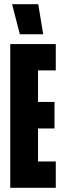

<svg xmlns="http://www.w3.org/2000/svg" viewBox="-20 -899 308 919"><path d="M29 0V-688H247V-562H162V-411H241V-284H162V-126H247V0ZM75 -735 39 -874V-879H163L186 -740V-735Z"/></svg>

Font: Saira Ultra Condensed Black
Style: Regular
Weight: 900
Width: 1
Designer: Hector Gatti with collaboration of the Omnibus-Type team
Foundry: Omnibus-Type
Version: Version 1.001; ttfautohint (v1.8)